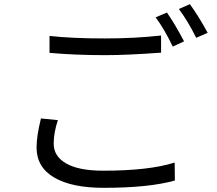

<svg xmlns="http://www.w3.org/2000/svg" viewBox="-20 -863 1040 919"><path d="M217 -691Q325 -679 481 -679Q625 -679 751 -693V-611Q588 -599 482 -599Q341 -599 217 -610ZM257 -288Q237 -228 237 -175Q237 -115 297 -80.5Q357 -46 474 -46Q694 -46 816 -85L817 1Q693 36 476 36Q323 36 239 -13.5Q155 -63 155 -157Q155 -212 176 -296ZM779 -803Q818 -747 861 -665L807 -640Q766 -725 725 -780ZM889 -843Q931 -785 974 -706L919 -682Q879 -763 836 -820Z"/></svg>

Font: Noto Sans SC
Style: Regular
Weight: 400
Designer: Ryoko NISHIZUKA  (kana, bopomofo & ideographs); Paul D. Hunt (Latin, Greek & Cyrillic); Sandoll Communications , Soo-you
Foundry: Adobe
Version: Version 2.002;hotconv 1.0.116;makeotfexe 2.5.65601